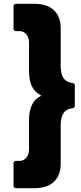

<svg xmlns="http://www.w3.org/2000/svg" viewBox="-20 -830 426 1006"><path d="M161 156C249 156 298 109 298 29V-174C298 -230 318 -259 360 -263C368 -264 372 -269 372 -276V-382C372 -389 368 -394 360 -395C318 -399 298 -428 298 -483V-683C298 -763 249 -810 161 -810H63C56 -810 51 -805 51 -798V-679C51 -672 56 -667 63 -667H83C110 -667 132 -643 132 -608V-459C132 -393 152 -352 192 -332C196 -330 196 -328 192 -326C152 -306 132 -265 132 -199V-46C132 -11 110 13 83 13H63C56 13 51 18 51 25V144C51 151 56 156 63 156Z"/></svg>

Font: Barlow Semi Condensed ExtraBold
Style: Regular
Weight: 800
Width: 4
Designer: Jeremy Tribby
Foundry: Tribby Type
Version: Version 1.422;hotconv 1.0.109;makeotfexe 2.5.65596